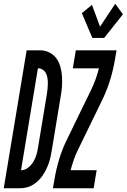

<svg xmlns="http://www.w3.org/2000/svg" viewBox="-66 -1003 675 1023"><path d="M-46 0 76 -735H82H152Q178 -734 200.5 -721.5Q223 -709 236.5 -689Q250 -669 256.5 -644Q263 -619 264.5 -593Q266 -567 264 -540Q262 -513 257 -487L210 -203Q207 -186 203.5 -168.5Q200 -151 194 -134Q188 -117 180 -100.5Q172 -84 161.5 -68.5Q151 -53 137.5 -40Q124 -27 108 -17.5Q92 -8 74.5 -4Q57 0 39 0ZM46 -96Q66 -96 83.5 -109.5Q101 -123 112 -141.5Q123 -160 128.5 -179.5Q134 -199 137 -219L184 -503Q186 -517 187.5 -531Q189 -545 189 -559Q189 -573 187 -586.5Q185 -600 179 -612Q173 -624 162 -631.5Q151 -639 138 -639H136ZM426 -801 370 -933 424 -977 467 -861 548 -983 589 -927 489 -801ZM216 0 224 -46Q233 -101 249.5 -155.5Q266 -210 292 -262L356 -394L420 -525Q433 -552 443.5 -581Q454 -610 461 -639Q461 -639 461 -639Q461 -639 461 -639H322L338 -735H555L547 -689Q538 -634 521.5 -579.5Q505 -525 480 -473L352 -210Q338 -183 328 -154Q318 -125 310 -96Q310 -96 310 -96Q310 -96 310 -96H449L433 0Z"/></svg>

Font: Iosevka Curly Oblique
Style: Bold
Weight: 700
Italic angle: -9°
Monospace: yes
Designer: Belleve Invis
Foundry: Belleve Invis
Version: Version 11.1.0; ttfautohint (v1.8.3)